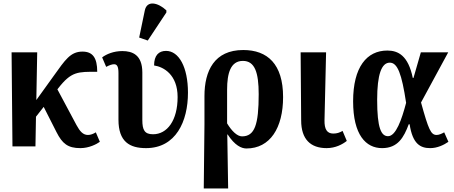

<svg xmlns="http://www.w3.org/2000/svg" viewBox="-20 -834 2587 1094"><path d="M51 0H182L185 -169L229 -225L302 -81C335 -16 366 10 438 10C488 10 531 -13 549 -26L526 -80C512 -71 496 -65 481 -65C453 -65 435 -86 416 -121L307 -325L311 -330C387 -428 423 -425 534 -425C534 -505 508 -540 450 -540C381 -540 351 -492 287 -403L187 -264L192 -536H46Z M822 -603 928 -763V-775C880 -820 817 -834 805 -774L773 -620ZM812 10C982 10 1051 -142 1051 -306C1051 -452 999 -544 926 -544C885 -544 858 -519 858 -461C913 -453 992 -408 992 -281C992 -148 933 -69 852 -69C804 -69 791 -93 791 -150V-421C791 -522 734 -543 677 -543C628 -543 587 -526 562 -507L585 -453C602 -462 618 -468 630 -468C647 -468 655 -455 655 -418V-152C655 -26 719 10 812 10Z M1141 240H1280L1275 -68H1277C1318 -5 1356 12 1384 12C1519 12 1593 -105 1593 -281C1593 -469 1504 -549 1366 -549C1201 -549 1145 -430 1145 -287V-126ZM1359 -57C1331 -57 1300 -88 1274 -131V-323C1274 -417 1294 -487 1364 -487C1432 -487 1454 -421 1454 -297C1454 -123 1431 -57 1359 -57Z M1841 10C1892 10 1932 -12 1956 -31L1932 -88C1914 -78 1900 -73 1879 -73C1843 -73 1828 -98 1829 -149L1838 -536H1693L1696 -148C1696 -40 1750 10 1841 10Z M2157 10C2247 10 2281 -51 2309 -126H2314C2331 -14 2375 10 2431 10C2472 10 2509 -8 2535 -26L2511 -80C2497 -72 2481 -65 2468 -65C2435 -65 2422 -95 2379 -250L2534 -536H2378L2336 -390H2332C2306 -517 2249 -546 2187 -546C2070 -546 1992 -452 1992 -257C1992 -65 2065 10 2157 10ZM2191 -58C2152 -58 2129 -104 2129 -265C2129 -410 2154 -477 2201 -477C2245 -477 2269 -414 2294 -248C2269 -153 2236 -58 2191 -58Z"/></svg>

Font: Noto Serif Condensed
Style: Bold
Weight: 700
Width: 3
Designer: Monotype Design Team
Foundry: Monotype Imaging Inc.
Version: Version 2.015